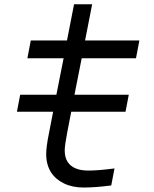

<svg xmlns="http://www.w3.org/2000/svg" viewBox="-20 -853 707 884"><path d="M492.2 0.7Q419.9 10.4 365.2 10.4Q313.2 10.4 274.4 -8.5Q235.7 -27.3 214.8 -59.9Q192.7 -95.1 192.7 -143.2Q192.7 -175.8 204.4 -234.4L224.6 -338.5H57.9L72.9 -416.7H239.6L272.8 -584.6H106.1L121.7 -666.7H288.4L321 -833.3H404.3L371.7 -666.7H621.7L606.1 -584.6H356.1L322.9 -416.7H572.9L557.9 -338.5H307.9L289.1 -240.9Q278 -182.9 278 -160.2Q278 -128.9 291 -108.1Q317.1 -67.7 386.7 -67.7Q432.9 -67.7 507.2 -77.5Z"/></svg>

Font: Monoid
Style: Italic
Weight: 400
Width: 4
Italic angle: -11°
Monospace: yes
Version: Version 0.61